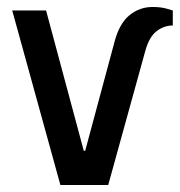

<svg xmlns="http://www.w3.org/2000/svg" viewBox="-20 -530 515 550"><path d="M153 0 15 -500H112L220 -98H224L308 -410Q322 -463 351 -486.5Q380 -510 417 -510Q441 -510 458 -505Q475 -500 475 -500V-457Q450 -457 429 -441Q408 -425 397 -387L290 0Z"/></svg>

Font: Cuprum Medium
Style: Regular
Weight: 500
Designer: Jovanny Lemonad
Foundry: Jovanny Lemonad
Version: Version 3.000